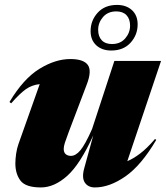

<svg xmlns="http://www.w3.org/2000/svg" viewBox="-20 -766 691 800"><path d="M331 -65 368.5 -201.5Q314 -81.5 260 -33.2Q206 15 150.5 15Q87 15 65.5 -13.2Q44 -41.5 44 -85Q44 -103 47.2 -125.5Q50.5 -148 57 -166L145.5 -415.5Q113 -412 88 -394.5Q63 -377 26.5 -335.5L19.5 -341Q77.5 -438 144 -479Q210.5 -520 273 -520Q328 -520 345.8 -495.5Q363.5 -471 341.5 -414L266 -215Q255 -186 250.2 -170.8Q245.5 -155.5 245.5 -146Q245.5 -130.5 254 -123.5Q262.5 -116.5 275.5 -116.5Q295.5 -116.5 315 -139.8Q334.5 -163 363.5 -228L456.5 -512H651L510.5 -94.5Q535 -104.5 563.5 -126Q592 -147.5 626 -187L631 -183Q569 -77.5 502.8 -31.2Q436.5 15 375.5 15Q347 15 333.5 -5.2Q320 -25.5 331 -65ZM467.5 -745.5Q506 -745.5 529.8 -723.8Q553.5 -702 553.5 -664.5Q553.5 -620.5 524 -588Q494.5 -555.5 443.5 -555.5Q405 -555.5 381.2 -577.2Q357.5 -599 357.5 -636.5Q357.5 -680.5 387 -713Q416.5 -745.5 467.5 -745.5ZM446.5 -582.5Q481.5 -582.5 501.8 -606Q522 -629.5 522 -659Q522 -687 507 -702.8Q492 -718.5 464.5 -718.5Q429.5 -718.5 409.2 -695Q389 -671.5 389 -642Q389 -614 404 -598.2Q419 -582.5 446.5 -582.5Z"/></svg>

Font: Newsreader 72pt ExtraBold
Style: Italic
Weight: 800
Italic angle: -17°
Designer: Hugues Gentile
Foundry: Production Type
Version: Version 1.003; ttfautohint (v1.8.3)